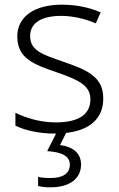

<svg xmlns="http://www.w3.org/2000/svg" viewBox="-20 -562 509 822"><path d="M327 142C327 92 290 66 237 59L263 7C365 -4 423 -56 422 -141C423 -235 348 -264 253 -297C161 -329 109 -345 109 -408C109 -464 158 -494 242 -494C295 -494 349 -480 390 -462L411 -509C365 -529 309 -542 245 -542C129 -542 54 -492 54 -406C54 -313 122 -287 221 -253C317 -220 367 -196 367 -137C367 -76 323 -38 218 -38C155 -38 93 -56 46 -79V-24C85 -5 143 10 217 10H220L182 85C243 89 279 105 279 143C279 182 247 200 198 200C176 200 157 199 143 195V234C156 238 174 240 196 240C278 240 327 203 327 142Z"/></svg>

Font: Noto Sans Gujarati UI Light
Style: Regular
Weight: 300
Designer: Jelle Bosma - Monotype Design Team, Universal Thirst
Foundry: Monotype Imaging Inc.
Version: Version 2.106